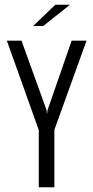

<svg xmlns="http://www.w3.org/2000/svg" viewBox="-20 -792 394 812"><path d="M144 0V-242L9 -620H71L177 -326L178 -311H179L181 -326L283 -620H346L210 -243V0ZM120 -682 214 -772H276L163 -682Z"/></svg>

Font: Smooch Sans Thin Medium
Style: Regular
Weight: 500
Version: Version 1.010